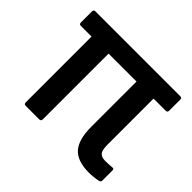

<svg xmlns="http://www.w3.org/2000/svg" viewBox="-123 -646 812 812"><g transform="rotate(45 283.5 -240.0)"><path d="M491 11Q422 11 391.5 -23Q361 -57 361 -133V-404H194V-11Q194 0 183 0H102Q92 0 92 -11V-404H28Q18 -404 18 -415V-480Q18 -491 28 -491H536Q546 -491 546 -480V-415Q546 -404 536 -404H463V-128Q463 -95 473 -84Q483 -73 504 -73Q513 -73 524 -73.5Q535 -74 545 -75Q555 -77 555 -66V-6Q555 3 546 5Q533 8 518 9.5Q503 11 491 11Z"/></g></svg>

Font: Sofia Sans Extra Cond
Style: Bold
Weight: 700
Width: 1
Designer: Botio Nikoltchev, Ani Petrova
Foundry: lettersoup
Version: Version 4.100; ttfautohint (v1.8.3)